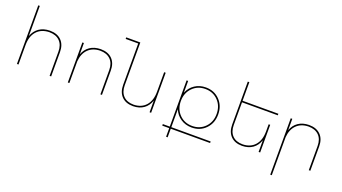

<svg xmlns="http://www.w3.org/2000/svg" viewBox="-70 -1438 4145 2330"><g transform="rotate(20 2002.0 -273.0)"><path d="M354 -517Q450 -517 503.5 -463Q557 -409 557 -313V0H537V-313Q537 -400 488.5 -448.5Q440 -497 354 -497Q251 -495 193 -430.5Q135 -366 135 -253V0H115V-757H135V-368Q160 -438 216 -477Q272 -516 354 -517Z M1010 -517Q1106 -517 1159.5 -463Q1213 -409 1213 -313V0H1193V-313Q1193 -400 1144.5 -448.5Q1096 -497 1010 -497Q914 -495 857 -438Q800 -381 792 -281V0H772V-517H792V-371Q817 -440 873 -478Q929 -516 1010 -517Z M1828 -517H1848V0H1828V-151Q1804 -79 1749 -40Q1694 -1 1613 0Q1519 0 1466 -54Q1413 -108 1413 -204V-737H1251V-757H1433V-204Q1433 -117 1480.5 -68.5Q1528 -20 1613 -20Q1714 -22 1771 -86.5Q1828 -151 1828 -264Z M2646 80V100H2138V211H2118V100H2028V80H2118V-517H2138V-365Q2166 -435 2227.5 -476Q2289 -517 2369 -517Q2478 -517 2549 -443.5Q2620 -370 2620 -258Q2620 -146 2549 -73Q2478 0 2369 0Q2289 0 2227.5 -41Q2166 -82 2138 -152V80ZM2534.5 -429.5Q2469 -497 2369 -497Q2269 -497 2203.5 -429.5Q2138 -362 2138 -258Q2138 -154 2203.5 -87Q2269 -20 2369 -20Q2469 -20 2534.5 -87Q2600 -154 2600 -258Q2600 -362 2534.5 -429.5Z M3303 -497H2841V-204Q2841 -117 2888.5 -68.5Q2936 -20 3021 -20Q3122 -22 3179 -86.5Q3236 -151 3236 -264V-357H3256V0H3236V-151Q3212 -79 3157 -40Q3102 -1 3021 0Q2927 0 2874 -54Q2821 -108 2821 -204V-757H2841V-517H3303Z M3701 -517Q3797 -517 3850.5 -463Q3904 -409 3904 -313V0H3884V-313Q3884 -400 3835.5 -448.5Q3787 -497 3701 -497Q3605 -495 3548 -438Q3491 -381 3483 -281V211H3463V-517H3483V-371Q3508 -440 3564 -478Q3620 -516 3701 -517Z"/></g></svg>

Font: Montserrat arm Thin
Style: Regular
Weight: 250
Designer: Julieta Ulanovsky
Foundry: Julieta Ulanovsky
Version: Version 6.000;PS 006.000;hotconv 1.0.88;makeotf.lib2.5.64775